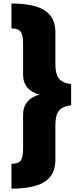

<svg xmlns="http://www.w3.org/2000/svg" viewBox="-20 -870 481 1123"><path d="M47 -704V-849.5Q124 -849.5 181.8 -834.5Q239.5 -819.5 271.8 -782.5Q304 -745.5 304 -679V-492Q304 -437.5 324.2 -411.2Q344.5 -385 396 -378V-254.5Q344.5 -248 324.2 -221.8Q304 -195.5 304 -140.5V63Q304 129 271.8 166.2Q239.5 203.5 181.8 218.5Q124 233.5 47 233.5V88Q86 88 100.5 70Q115 52 115 1V-196.5Q115 -234.5 129.2 -259Q143.5 -283.5 166 -297.2Q188.5 -311 212.5 -316.5Q188.5 -322 166 -335.5Q143.5 -349 129.2 -373.5Q115 -398 115 -436V-614.5Q115 -665.5 100.5 -684.8Q86 -704 47 -704Z"/></svg>

Font: Epilogue Black
Style: Regular
Weight: 900
Designer: Tyler Finck
Foundry: Etcetera Type Co
Version: Version 2.111; ttfautohint (v1.8.3)